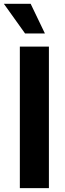

<svg xmlns="http://www.w3.org/2000/svg" viewBox="-40 -967 333 987"><path d="M211.4 -727.5V0H62V-727.5ZM88.9 -794.9 -20 -947.3H117.7L190.9 -794.9Z"/></svg>

Font: Inter 20pt
Style: Bold
Weight: 700
Version: Version 4.001;git-66647c0bb